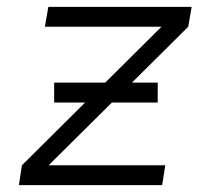

<svg xmlns="http://www.w3.org/2000/svg" viewBox="-20 -540 640 560"><path d="M35 0 44 -58 451 -462H111L121 -520H539L529 -462L122 -58H462L453 0ZM440 -241H138V-299H440Z"/></svg>

Font: Iosevka Aile Light Oblique
Style: Regular
Weight: 300
Italic angle: -9°
Designer: Belleve Invis
Foundry: Belleve Invis
Version: Version 31.1.0; ttfautohint (v1.8.4)